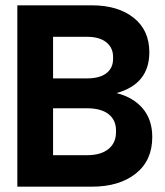

<svg xmlns="http://www.w3.org/2000/svg" viewBox="-20 -700 617 720"><path d="M45 0V-680H325Q422 -680 481 -633.5Q540 -587 540 -504Q540 -385 417 -351Q480 -335 515.5 -293Q551 -251 551 -186Q551 -98 489 -49Q427 0 325 0ZM179 -118H306Q358 -118 386.5 -141Q415 -164 415 -204V-211Q415 -250 387 -272Q359 -294 306 -294H179ZM179 -406H306Q354 -406 379 -425.5Q404 -445 404 -479V-487Q404 -521 378.5 -541.5Q353 -562 306 -562H179Z"/></svg>

Font: TASA Orbiter Display
Style: Bold
Weight: 700
Designer: Weizhong Zhang
Version: Version 1.000;Glyphs 3.1.2 (3151)